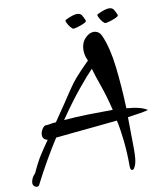

<svg xmlns="http://www.w3.org/2000/svg" viewBox="-109 -833 807 954"><g transform="rotate(-10 294.5 -355.5)"><path d="M0 50Q-7 50 -13.5 44Q-20 38 -20 27Q-20 19 -15 7Q-10 -5 3 -19Q26 -70 46.5 -102Q67 -134 93 -171Q80 -173 74 -180.5Q68 -188 68 -198Q68 -214 77.5 -228.5Q87 -243 95 -243Q107 -243 120.5 -246Q134 -249 148 -249Q184 -301 206.5 -335Q229 -369 243 -390Q257 -411 267.5 -425Q278 -439 289 -451.5Q300 -464 316 -481Q332 -498 358 -524Q345 -551 345 -577Q345 -613 366 -636Q387 -659 410 -659Q422 -659 432.5 -652.5Q443 -646 450 -630Q478 -566 489.5 -467Q501 -368 505 -257Q580 -251 609 -230Q596 -226 569 -221.5Q542 -217 505 -212Q505 -172 506 -131Q507 -90 507 -50Q507 6 498.5 28Q490 50 482 50Q471 50 471 30Q471 -37 465 -95.5Q459 -154 448 -205Q399 -200 344.5 -194.5Q290 -189 236 -184Q182 -179 136 -174Q104 -124 72.5 -69Q41 -14 12 43Q9 50 0 50ZM190 -253Q249 -258 314 -259.5Q379 -261 437 -261Q420 -332 400.5 -386.5Q381 -441 370 -480Q344 -454 295.5 -395Q247 -336 190 -253ZM316 -692Q310 -692 300.5 -703.5Q291 -715 285.5 -727.5Q280 -740 285 -742Q324 -761 344 -761Q361 -761 368 -750Q375 -739 382 -722Q385 -716 370.5 -709Q356 -702 338.5 -697Q321 -692 316 -692ZM477 -692Q471 -692 461.5 -703.5Q452 -715 446.5 -727.5Q441 -740 446 -742Q485 -761 505 -761Q522 -761 529 -750Q536 -739 543 -722Q546 -716 531.5 -709Q517 -702 499.5 -697Q482 -692 477 -692Z"/></g></svg>

Font: Grechen Fuemen
Style: Regular
Weight: 400
Designer: Robert E. Leuschke
Foundry: Robert E. Leuschke
Version: Version 1.010; ttfautohint (v1.8.3)